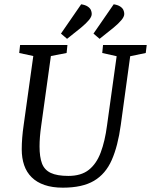

<svg xmlns="http://www.w3.org/2000/svg" viewBox="-20 -856 698 887"><path d="M270.3 11Q221.6 11 185.7 -1.4Q149.8 -13.7 126.3 -37Q102.7 -60.3 91.6 -92.9Q80.4 -125.6 80.4 -166.3Q80.4 -217.5 89.4 -278.8L133.8 -597.2L68.8 -611.2L72.8 -648H291.5L287.7 -611.2L215.1 -597.2L170.5 -276.3Q166.4 -247.8 164.5 -223.9Q162.7 -200 162.7 -179.5Q162.7 -130.9 173.9 -101Q185.2 -71.1 214.4 -57.2Q243.6 -43.3 296 -43.3Q354.8 -43.3 390.2 -71.3Q425.6 -99.2 445.2 -151.4Q464.9 -203.6 474.4 -276.3L518.9 -596.3L452.3 -611.2L456 -648H657.8L653.3 -611.2L581.5 -596.3L538 -278.9Q524.7 -181.2 496.3 -116.9Q468 -52.5 414.3 -20.8Q360.7 11 270.3 11ZM440.1 -676.6 411.9 -700.8 505.3 -836.2Q524.8 -833.1 535.5 -825.8Q546.2 -818.6 550.1 -809.7Q554.1 -800.7 554.1 -791.6Q554.1 -779.1 541.2 -763.5Q528.2 -747.8 505.1 -728.6ZM289.8 -676.6 261.6 -700.8 355 -836.2Q374.6 -833.1 385.2 -825.8Q395.9 -818.6 399.9 -809.7Q403.8 -800.7 403.8 -791.6Q403.8 -779.1 390.9 -763.5Q378 -747.8 354.8 -728.6Z"/></svg>

Font: Faustina Light
Style: Italic
Weight: 300
Italic angle: -8°
Designer: Alfonso Garcia
Foundry: http://www.omnibus-type.com
Version: Version 1.200